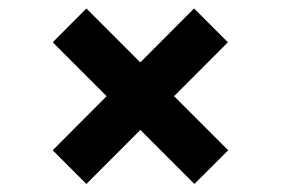

<svg xmlns="http://www.w3.org/2000/svg" viewBox="-20 -529 674 461"><path d="M106.6 -427.5 187.4 -508.7 527.9 -168.2 446.7 -87.3ZM106.6 -168.2 446 -508.7 527.2 -427.5 187.4 -87.3Z"/></svg>

Font: Oak Sans Light
Style: Regular
Weight: 400
Designer: Erik Kennedy, Walven
Foundry: Erik Kennedy, Walven
Version: Version 1.100;Glyphs 3.1.2 (3151)